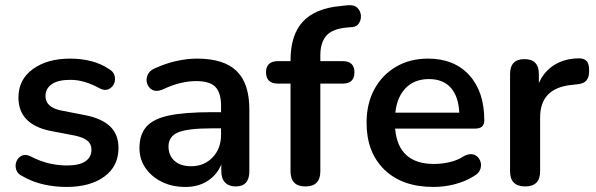

<svg xmlns="http://www.w3.org/2000/svg" viewBox="-20 -730 2359 760"><path d="M243 10Q197 10 152.5 0Q108 -10 70 -32Q50 -41 44.5 -57.5Q39 -74 44.5 -89.5Q50 -105 64.5 -113Q79 -121 99 -112Q140 -91 175.5 -83Q211 -75 245 -75Q294 -75 318 -91.5Q342 -108 342 -137Q342 -160 326 -173Q310 -186 278 -193L179 -212Q53 -238 53 -344Q53 -415 110 -456.5Q167 -498 258 -498Q302 -498 341 -488Q380 -478 411 -457Q429 -447 433.5 -430.5Q438 -414 431.5 -399Q425 -384 410 -377Q395 -370 375 -380Q314 -414 259 -414Q209 -414 184.5 -396.5Q160 -379 160 -350Q160 -306 220 -293L318 -274Q383 -261 416 -229.5Q449 -198 449 -144Q449 -72 393 -31Q337 10 243 10Z M714 10Q661 10 620 -10.5Q579 -31 555.5 -65.5Q532 -100 532 -144Q532 -197 559.5 -228.5Q587 -260 650 -273Q713 -286 820 -286H855V-311Q855 -363 832.5 -386Q810 -409 757 -409Q726 -409 693 -401Q660 -393 622 -375Q599 -366 583.5 -374Q568 -382 562.5 -399Q557 -416 564.5 -433.5Q572 -451 594 -460Q638 -480 680.5 -489Q723 -498 760 -498Q866 -498 916.5 -449Q967 -400 967 -297V-52Q967 8 913 8Q886 8 871 -7.5Q856 -23 856 -52V-79Q839 -38 802 -14Q765 10 714 10ZM855 -222H821Q723 -222 685 -206Q647 -190 647 -150Q647 -115 670.5 -93.5Q694 -72 737 -72Q788 -72 821.5 -107Q855 -142 855 -196Z M1189 8Q1130 8 1130 -52V-399H1081Q1033 -399 1033 -444Q1033 -488 1081 -488H1130V-491Q1130 -592 1179 -644.5Q1228 -697 1327 -706L1354 -709Q1381 -712 1394 -699.5Q1407 -687 1408.5 -669.5Q1410 -652 1401 -638Q1392 -624 1375 -623L1353 -621Q1296 -616 1272 -589Q1248 -562 1248 -511V-488H1336Q1383 -488 1383 -444Q1383 -399 1336 -399H1248V-52Q1248 8 1189 8Z M1696 10Q1572 10 1501.5 -58.5Q1431 -127 1431 -244Q1431 -320 1462 -377Q1493 -434 1548 -466Q1603 -498 1674 -498Q1778 -498 1837.5 -432.5Q1897 -367 1897 -254Q1897 -221 1861 -221H1544Q1556 -81 1698 -81Q1727 -81 1759 -88Q1791 -95 1820 -114Q1843 -124 1858.5 -117Q1874 -110 1880.5 -94Q1887 -78 1881.5 -61Q1876 -44 1856 -33Q1823 -12 1781 -1Q1739 10 1696 10ZM1545 -284H1798Q1795 -348 1764.5 -382.5Q1734 -417 1678 -417Q1620 -417 1585.5 -381Q1551 -345 1545 -284Z M2059 8Q1999 8 1999 -52V-437Q1999 -496 2056 -496Q2113 -496 2113 -437V-401Q2133 -447 2173.5 -472.5Q2214 -498 2269 -499Q2290 -500 2301 -489.5Q2312 -479 2312 -451Q2313 -427 2302 -412.5Q2291 -398 2262 -396L2244 -394Q2118 -382 2118 -265V-52Q2118 8 2059 8Z"/></svg>

Font: Chiron GoRound TC M
Style: Regular
Weight: 500
Designer: Ryoko NISHIZUKA 西塚涼子 (kana, bopomofo & ideographs); Paul D. Hunt (Latin, Greek & Cyrillic); Sandoll Communications 산돌커뮤니
Foundry: Adobe
Version: Version 1.000;hotconv 1.1.1;makeotfexe 2.6.0